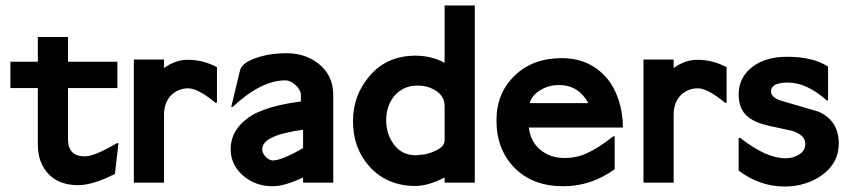

<svg xmlns="http://www.w3.org/2000/svg" viewBox="-20 -666 3101 700"><path d="M412 -144 399 -32Q319 9 265 9Q195 9 156.5 -32Q118 -73 118 -138V-345H18V-441H118V-531H228V-441H408V-345H228V-158Q228 -96 289 -96Q325 -96 406 -144Z M771 -292 766 -291Q702 -344 666 -344Q629 -344 602 -317Q578 -290 578 -248V0H468V-449H578V-418Q620 -448 664 -448Q721 -448 771 -421Z M1085 -126V-193Q936 -173 936 -122Q936 -108 948 -95Q960 -82 974 -81Q1007 -81 1085 -126ZM1195 0H1085V-19Q1018 13 974 13Q911 13 866 -26Q821 -65 821 -122Q821 -201 906 -250Q968 -282 1077 -296V-320Q1077 -337 1058.5 -355Q1040 -373 1020 -373Q932 -373 828 -276H823L855 -409Q861 -436 911.5 -454Q962 -472 1025 -472Q1091 -472 1140 -435Q1195 -392 1195 -320Z M1601 -155V-279Q1601 -314 1571 -334Q1556 -344 1539.5 -349Q1523 -354 1501 -354Q1452 -354 1419 -318Q1388 -281 1388 -228Q1388 -176 1417 -138Q1446 -100 1495 -100L1528 -103Q1533 -104 1543.5 -107Q1554 -110 1562 -114Q1601 -129 1601 -155ZM1711 0H1601V-19Q1541 12 1495 12Q1391 12 1327 -59Q1267 -125 1267 -225Q1267 -320 1329.5 -391.5Q1392 -463 1495 -463Q1553 -463 1601 -437V-646H1711Z M2125 -290Q2089 -356 2018 -356Q1981 -356 1953 -339Q1920 -321 1911 -290ZM2251 -201H1908Q1914 -150 1950 -120Q1986 -90 2038 -90Q2086 -90 2125 -110Q2161 -126 2216 -169H2221V-49Q2135 13 2034 13Q1922 13 1856 -54Q1790 -121 1790 -227Q1790 -326 1856 -390Q1922 -454 2028 -454Q2132 -454 2195 -378Q2221 -346 2236 -299.5Q2251 -253 2251 -201Z M2629 -292 2624 -291Q2560 -344 2524 -344Q2487 -344 2460 -317Q2436 -290 2436 -248V0H2326V-449H2436V-418Q2478 -448 2522 -448Q2579 -448 2629 -421Z M3038 -143Q3038 -71 2976 -27Q2918 14 2840 14Q2750 14 2673 -44V-163H2679Q2773 -89 2844 -89Q2872 -89 2894 -103Q2916 -117 2916 -141Q2916 -174 2868 -189L2785 -207Q2731 -219 2706 -241Q2673 -268 2673 -322Q2673 -386 2728 -426Q2776 -459 2849 -459Q2945 -459 2999 -423V-300H2994Q2921 -365 2853 -365Q2791 -365 2791 -333Q2791 -312 2824 -300L2964 -259Q3038 -226 3038 -143Z"/></svg>

Font: RailwayN12
Style: Semibold
Weight: 400
Version: 1999; 1.0, initial release  Kernus: V2.0